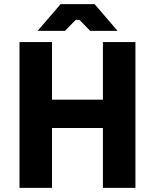

<svg xmlns="http://www.w3.org/2000/svg" viewBox="-20 -902 744 922"><path d="M73.6 0H229.8V-287.4H474.2V0H630.4V-700H474.2V-423.4H229.8V-700H73.6ZM160.6 -753.8H292L343.6 -806.6H361.6L413.2 -753.8H544.6L434.4 -882H270.8Z"/></svg>

Font: Fixel Variable
Style: Regular
Weight: 100
Width: 3
Designer: AlfaBravo + MacPaw
Foundry: Kyrylo Tkachov, Marchela Mozhyna, Serhii Makarenko, Maria Weinstein, Zakhar Kryvoshyya
Version: Version 1.211